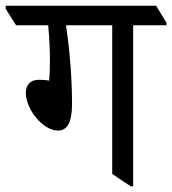

<svg xmlns="http://www.w3.org/2000/svg" viewBox="-59 -643 600 669"><path d="M143 -188C175 -188 192 -216 192 -281C192 -395 179 -503 171 -555H332V-37L396 6H405V-555H521V-564L485 -623H-39V-612L-3 -555H109C114 -500 115 -460 115 -426C115 -408 114 -378 112 -362C103 -364 91 -365 77 -365C46 -365 31 -347 31 -319C31 -263 90 -188 143 -188Z"/></svg>

Font: Noto Serif Devanagari SemiCondensed
Style: Regular
Weight: 400
Width: 4
Designer: Universal Thirst, Indian Type Foundry and the Monotype Design Team
Foundry: Monotype Imaging Inc.
Version: Version 2.004